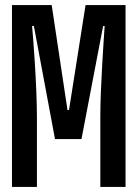

<svg xmlns="http://www.w3.org/2000/svg" viewBox="-20 -734 540 754"><path d="M27 0H125V-272C125 -399 110 -590 106 -632H113L196 -188H300L385 -632H391C388 -585 374 -394 374 -277V0H473V-714H316L251 -302H245L183 -714H27Z"/></svg>

Font: Noto Sans Mono ExtraCondensed SemiBold
Style: Regular
Weight: 600
Width: 2
Designer: Monotype Design Team
Foundry: Monotype Imaging Inc.
Version: Version 2.014